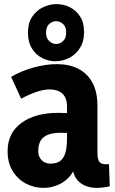

<svg xmlns="http://www.w3.org/2000/svg" viewBox="-20 -897 560 934"><path d="M330 -114H354Q345 -69 320 -40Q295 -11 261 3Q227 17 191 17Q146 17 106 -4Q66 -25 41.5 -65Q17 -105 17 -162Q17 -249 83.5 -298.5Q150 -348 264 -348Q284 -348 316.5 -346.5Q349 -345 372 -340V-244Q347 -248 324.5 -249.5Q302 -251 273 -251Q237 -251 213 -241.5Q189 -232 177.5 -212.5Q166 -193 166 -162Q166 -134 183 -117.5Q200 -101 225 -101Q254 -101 271.5 -113Q289 -125 297.5 -152Q306 -179 306 -223V-377Q306 -422 283 -442Q260 -462 222 -462Q192 -462 156 -449.5Q120 -437 83 -417L34 -523Q83 -552 143 -568.5Q203 -585 257 -585Q317 -585 361 -562.5Q405 -540 429.5 -495Q454 -450 454 -382V-151Q454 -123 463 -110.5Q472 -98 494 -98Q497 -98 501.5 -98Q506 -98 510 -99L514 9Q498 13 481.5 15Q465 17 451 17Q397 17 363.5 -13.5Q330 -44 330 -114ZM249 -599Q216 -599 185.5 -614.5Q155 -630 135.5 -661Q116 -692 116 -739Q116 -785 136.5 -815.5Q157 -846 189 -861.5Q221 -877 255 -877Q289 -877 319.5 -862Q350 -847 369.5 -817Q389 -787 389 -741Q389 -695 368.5 -663Q348 -631 316 -615Q284 -599 249 -599ZM253 -683Q271 -683 286.5 -697Q302 -711 302 -739Q302 -767 286.5 -780.5Q271 -794 253 -794Q235 -794 219.5 -780.5Q204 -767 204 -739Q204 -711 219.5 -697Q235 -683 253 -683Z"/></svg>

Font: Yaldevi
Style: Bold
Weight: 700
Designer: Sol Matas, Rajitha Manaperi, Kosala Senevirathne
Foundry: Mooniak
Version: Version 1.100